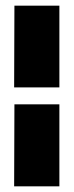

<svg xmlns="http://www.w3.org/2000/svg" viewBox="-20 -659 260 679"><path d="M190 -639H31L30 -350H190ZM190 -290H31L30 0H190Z"/></svg>

Font: Banana Brick
Style: Regular
Weight: 400
Designer: artmaker
Foundry: artmaker
Version: Version 4.000 2011 initial release